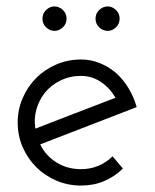

<svg xmlns="http://www.w3.org/2000/svg" viewBox="-20 -569 483 597"><path d="M232 -333Q266 -333 294 -314Q322 -295 339 -265Q276 -241 214 -217Q152 -193 90 -169Q85 -199 93 -228Q101 -257 119 -280Q138 -304 167.5 -318.5Q197 -333 232 -333ZM362 -45 330 -83Q311 -64 286 -53.5Q261 -43 232 -43Q189 -43 155.5 -64Q122 -85 105 -120Q180 -149 255 -178Q330 -207 405 -236Q396 -268 379.5 -295Q363 -322 342 -341Q319 -361 291 -372.5Q263 -384 232 -384Q191 -384 155 -368.5Q119 -353 93 -327Q66 -300 50.5 -264Q35 -228 35 -188Q35 -147 50.5 -111.5Q66 -76 93 -49Q119 -23 155 -7.5Q191 8 232 8Q271 8 304 -6Q337 -20 362 -45ZM352 -511Q352 -527 340.5 -538Q329 -549 315 -549Q300 -549 288.5 -538Q277 -527 277 -511Q277 -495 288.5 -484Q300 -473 315 -473Q329 -473 340.5 -484Q352 -495 352 -511ZM187 -511Q187 -527 175.5 -538Q164 -549 149 -549Q135 -549 123.5 -538Q112 -527 112 -511Q112 -495 123.5 -484Q135 -473 149 -473Q164 -473 175.5 -484Q187 -495 187 -511Z"/></svg>

Font: Josefin Slab Medium
Style: Regular
Weight: 500
Designer: Santiago Orozco
Foundry: Typemade
Version: Version 2.000